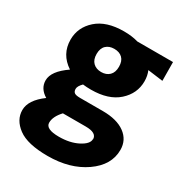

<svg xmlns="http://www.w3.org/2000/svg" viewBox="-192 -709 1013 1085"><g transform="rotate(30 315.0 -167.0)"><path d="M627 -568 628 -446 529 -459Q542 -429 542 -393Q542 -313 479.5 -257Q417 -201 303 -201Q274 -201 250 -204Q226 -180 226 -162Q226 -145 236 -137.5Q246 -130 273 -130H422Q514 -130 566 -92Q618 -54 618 11Q618 110 520.5 178Q423 246 278 246Q146 246 85.5 201Q25 156 25 92Q25 27 108 -34Q55 -66 55 -119Q55 -179 144 -240Q62 -294 62 -389Q62 -469 124.5 -524.5Q187 -580 301 -580Q354 -580 394 -568ZM303 -467Q270 -467 250 -448Q230 -429 230 -392Q230 -355 250 -335.5Q270 -316 303 -316Q336 -316 356 -335.5Q376 -355 376 -392Q376 -429 356.5 -448Q337 -467 303 -467ZM453 36H454Q454 -6 382 -6H245H233Q192 38 192 78Q192 120 279 120Q351 120 402 93.5Q453 67 453 36Z"/></g></svg>

Font: Martel Sans Heavy
Style: Regular
Weight: 900
Designer: Dan Reynolds and Mathieu Réguer
Foundry: Dan Reynolds and Mathieu Réguer
Version: Version 1.001;PS 001.001;hotconv 1.0.70;makeotf.lib2.5.58329